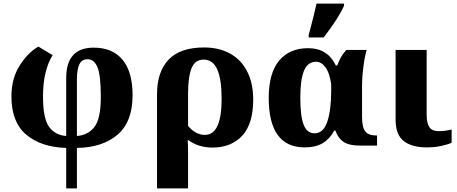

<svg xmlns="http://www.w3.org/2000/svg" viewBox="-20 -816 2563 1076"><path d="M351 13Q211 9 127.5 -61Q44 -131 44 -276Q44 -375 89.5 -447.5Q135 -520 195 -555L275 -507Q221 -420 221 -275Q221 -151 255.5 -104.5Q290 -58 351 -54V-379Q351 -549 505 -549Q610 -549 666.5 -481.5Q723 -414 723 -282Q723 -133 638.5 -61Q554 11 411 13V240H351ZM545 -274Q545 -393 526.5 -438.5Q508 -484 471 -484Q438 -484 424.5 -455Q411 -426 411 -370V-54Q472 -58 508.5 -103.5Q545 -149 545 -274Z M860 -288Q860 -414 925 -482Q990 -550 1124 -550Q1207 -550 1269 -516Q1331 -482 1365 -416Q1399 -350 1399 -258Q1399 -122 1337.5 -55.5Q1276 11 1170 11Q1091 11 1032 -33Q1034 3 1034 49V240H860ZM1222 -261Q1222 -372 1197.5 -427Q1173 -482 1121 -482Q1073 -482 1053.5 -433.5Q1034 -385 1034 -293V-110Q1077 -60 1128 -60Q1222 -60 1222 -261Z M1486 -267Q1486 -407 1544.5 -476.5Q1603 -546 1707 -546Q1816 -546 1862 -449H1870Q1880 -476 1890.5 -495Q1901 -514 1921 -536H2035Q2025 -506 2017 -445.5Q2009 -385 2009 -332V-159Q2009 -103 2027 -80Q2045 -57 2085 -57H2093V0H2000Q1934 0 1903.5 -22Q1873 -44 1860 -84H1853Q1829 -38 1789 -14Q1749 10 1688 10Q1486 10 1486 -267ZM1836 -307V-344Q1827 -408 1804 -439Q1781 -470 1751 -470Q1705 -470 1684 -420.5Q1663 -371 1663 -268Q1663 -166 1681.5 -117.5Q1700 -69 1743 -69Q1792 -69 1814 -133.5Q1836 -198 1836 -307ZM1710 -621 1720 -658Q1741 -737 1754 -796H1908V-784Q1879 -717 1794 -606H1710Z M2197 -145V-536H2371V-173Q2371 -125 2386.5 -103Q2402 -81 2438 -81Q2473 -81 2511 -90V-16Q2492 -7 2454.5 1.5Q2417 10 2373 10Q2287 10 2242 -26Q2197 -62 2197 -145Z"/></svg>

Font: Noto Serif ExtraBold
Style: Regular
Weight: 800
Designer: Monotype Design Team
Foundry: Monotype Imaging Inc.
Version: Version 1.001